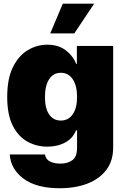

<svg xmlns="http://www.w3.org/2000/svg" viewBox="-20 -792 664 1028"><path d="M298.8 215.8Q175.8 215.8 106.7 165Q37.6 114.3 32.2 35.2H220.7Q225.1 61.5 247.8 72.8Q270.5 84 304.7 84Q342.8 84 367.7 65.4Q392.6 46.9 392.6 -1V-93.8H386.7Q371.1 -52.2 329.8 -29.5Q288.6 -6.8 233.4 -6.8Q175.3 -6.8 126.5 -33.9Q77.6 -61 48.1 -119.6Q18.6 -178.2 18.6 -272.5Q18.6 -371.6 49.6 -433.3Q80.6 -495.1 129.4 -523.9Q178.2 -552.7 232.4 -552.7Q293 -552.7 332.3 -522.5Q371.6 -492.2 387.7 -450.2H391.6V-545.9H585.9V-1Q585.9 67.9 550 116.5Q514.2 165 449.7 190.4Q385.3 215.8 298.8 215.8ZM305.7 -146.5Q346.2 -146.5 369.4 -179.9Q392.6 -213.4 392.6 -272.5Q392.6 -333.5 369.4 -367.9Q346.2 -402.3 305.7 -402.3Q265.6 -402.3 243.2 -367.9Q220.7 -333.5 220.7 -272.5Q220.7 -211.9 243.2 -179.2Q265.6 -146.5 305.7 -146.5ZM249 -613.3 316.4 -772.5H484.4L377.9 -613.3Z"/></svg>

Font: Inter Tight Black
Style: Regular
Weight: 900
Designer: Rasmus Andersson
Foundry: rsms
Version: Version 3.004; ttfautohint (v1.8.4.7-5d5b)